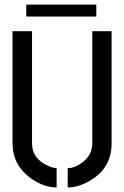

<svg xmlns="http://www.w3.org/2000/svg" viewBox="-20 -821 548 846"><path d="M95.7 -748V-800.8H404.3V-748ZM35.2 -188.5V-683.6H121.1V-188.5Q121.1 -124 188.5 -91.8Q212.9 -80.1 229.5 -80.1V4.9Q172.9 4.9 116.2 -35.2Q36.1 -92.8 35.2 -188.5ZM278.3 4.9V-80.1Q310.5 -80.1 344.7 -106.4Q385.7 -138.7 386.7 -188.5V-683.6H471.7V-188.5Q471.7 -79.1 374 -23.4Q324.2 4.9 278.3 4.9Z"/></svg>

Font: Post No Bills Colombo SemiBold
Style: Regular
Weight: 600
Designer: Kosala Senevirathne, Siva Puranthara, Lasantha Premarathna, Tharique Azeez
Foundry: Mooniak
Version: Version 1.220 ; ttfautohint (v1.6)